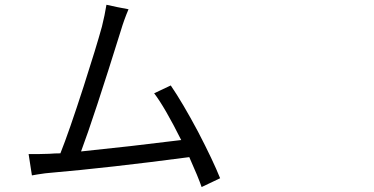

<svg xmlns="http://www.w3.org/2000/svg" viewBox="-20 -751 1540 790"><path d="M809.6 18.6Q795.9 -21.5 758.8 -104.5Q425.8 -60.5 187.5 -40Q170.9 -39.1 133.8 -33.2Q119.1 -30.3 111.3 -29.3L97.7 -117.2Q127.9 -116.2 182.6 -118.2Q189.5 -119.1 205.1 -119.6Q220.7 -120.1 228.5 -120.1Q263.7 -208 324.2 -395.5Q376 -556.6 399.4 -641.6Q411.1 -688.5 418 -731.4L462.9 -721.7L508.8 -712.9Q490.2 -668.9 477.5 -626Q366.2 -268.6 313.5 -127.9Q514.6 -148.4 725.6 -174.8Q658.2 -309.6 614.3 -367.2L682.6 -399.4Q731.4 -328.1 794.9 -209Q856.4 -90.8 885.7 -17.6Z"/></svg>

Font: Bpmf GenSeki Gothic R
Style: R
Weight: 400
Foundry: But Ko
Version: Version 1.320